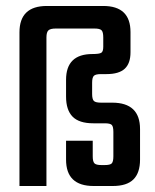

<svg xmlns="http://www.w3.org/2000/svg" viewBox="-20 -620 517 640"><path d="M200.2 -150.9H289.1V-99.1Q289.1 -81.5 294.7 -75.7Q300.3 -69.8 317.9 -69.8H329.1Q347.2 -69.8 352.5 -75.4Q357.9 -81.1 357.9 -99.1V-180.2Q357.9 -198.2 352.5 -203.6Q347.2 -209 329.1 -209H291Q243.7 -209 221.9 -231.2Q200.2 -253.4 200.2 -297.9V-354Q200.2 -439.9 288.1 -439.9Q311 -439.9 317.6 -444.1Q324.2 -448.2 324.2 -463.9V-495.1Q324.2 -513.2 318.6 -519Q313 -524.9 294.9 -524.9H166Q147.9 -524.9 141.4 -518.8Q134.8 -512.7 134.8 -495.1V0H44.9V-512.2Q44.9 -600.1 136.2 -600.1H324.2Q415 -600.1 415 -513.2V-445.8Q415 -408.7 395.8 -390.9Q376.5 -373 335 -373H316.9Q298.8 -373 293 -367.4Q287.1 -361.8 287.1 -344.2V-307.1Q287.1 -289.1 293 -283.4Q298.8 -277.8 316.9 -277.8H354Q446.8 -277.8 446.8 -189.9V-87.9Q446.8 -43.9 424.8 -22Q402.8 0 356 0H292Q200.2 0 200.2 -87.9Z"/></svg>

Font: Teko
Style: Regular
Weight: 400
Designer: Manushi Parikh, Jonny Pinhorn
Foundry: Indian Type Foundry
Version: Version 2.000;PS 1.0;hotconv 1.0.79;makeotf.lib2.5.61930